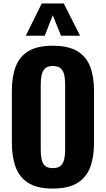

<svg xmlns="http://www.w3.org/2000/svg" viewBox="-20 -1086 616 1117"><path d="M287 11Q198 11 146 -21Q94 -53 71.5 -112.5Q49 -172 49 -255V-557Q49 -640 71.5 -699Q94 -758 146 -789Q198 -820 287 -820Q377 -820 429.5 -788.5Q482 -757 504.5 -698.5Q527 -640 527 -557V-255Q527 -172 504.5 -112.5Q482 -53 429.5 -21Q377 11 287 11ZM287 -108Q319 -108 334 -122.5Q349 -137 354 -161.5Q359 -186 359 -214V-597Q359 -625 354 -649Q349 -673 334 -687.5Q319 -702 287 -702Q257 -702 242 -687.5Q227 -673 222 -649Q217 -625 217 -597V-214Q217 -186 221.5 -161.5Q226 -137 241 -122.5Q256 -108 287 -108ZM130 -878 223 -1066H351L446 -878H335L287 -997L240 -878Z"/></svg>

Font: Oswald SemiBold
Style: Regular
Weight: 600
Designer: Vernon Adams
Foundry: Vernon Adams
Version: Version 4.103;gftools[0.9.33.dev8+g029e19f]